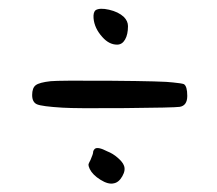

<svg xmlns="http://www.w3.org/2000/svg" viewBox="-20 -506 504 446"><path d="M202.1 -482.4Q211.9 -488.3 233.4 -483.4Q254.9 -478.5 267.6 -466.8Q277.3 -457 277.3 -445.3Q277.3 -425.8 270.5 -414.1Q263.7 -402.3 252 -402.3Q233.4 -402.3 217.8 -419.9Q199.2 -440.4 197.3 -463.9Q196.3 -477.5 202.1 -482.4ZM97.7 -317.4Q116.2 -319.3 239.7 -318.4Q363.3 -317.4 381.8 -314.5Q402.3 -312.5 407.2 -310.5Q415 -305.7 415 -283.2Q415 -260.7 397.5 -257.8Q383.8 -255.9 270 -254.9Q156.2 -253.9 125 -255.9Q77.1 -258.8 65.9 -263.7Q54.7 -268.6 54.7 -285.2Q54.7 -301.8 63 -308.1Q71.3 -314.5 97.7 -317.4ZM200.2 -160.2Q207 -166 229.5 -154.3Q242.2 -149.4 253.4 -139.6Q264.6 -129.9 267.6 -122.1Q272.5 -111.3 264.2 -96.7Q255.9 -82 244.1 -80.1Q231.4 -77.1 213.4 -88.4Q195.3 -99.6 188.5 -113.3Q185.5 -120.1 185.5 -123Q185.5 -126 190.4 -134.8Q196.3 -148.4 196.3 -152.3Q196.3 -156.2 200.2 -160.2Z"/></svg>

Font: JasonHandwriting2
Style: Regular
Weight: 400
Version: Version 1.05.10